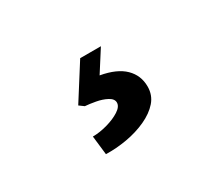

<svg xmlns="http://www.w3.org/2000/svg" viewBox="-61 -158 622 538"><g transform="rotate(-30 250.0 110.5)"><path d="M156 245 149 184Q171 184 196 177Q221 170 238 159Q255 148 255 135Q255 123 240 115Q225 107 205.5 103.5Q186 100 172 99L157 88L228 -24H295L251 45Q302 54 327 78.5Q352 103 352 139Q352 167 334.5 187Q317 207 287.5 220.5Q258 234 223.5 240Q189 246 156 245Z"/></g></svg>

Font: Lexend Deca Medium
Style: Regular
Weight: 500
Designer: Bonnie Shaver-Troup, Thomas Jockin
Foundry: Lexend
Version: Version 1.008; ttfautohint (v1.8.4.7-5d5b)